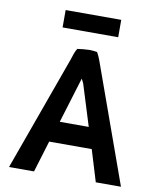

<svg xmlns="http://www.w3.org/2000/svg" viewBox="-96 -969 866 1044"><g transform="rotate(10 337.5 -447.0)"><path d="M488 -894H181V-798H488ZM644 0 410 -652C404 -669 397 -685 389 -699C376 -701 361 -703 347 -703C322 -702 300 -700 280 -697C268 -679 262 -656 255 -635L26 0H164L217 -174H452L505 0ZM255 -290 332 -542 344 -518 415 -290Z"/></g></svg>

Font: Bluebird
Style: Nrw
Weight: 400
Designer: Jasper
Foundry: Cannot Into Space Fonts
Version: Version 0.98